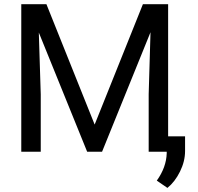

<svg xmlns="http://www.w3.org/2000/svg" viewBox="-20 -731 954 925"><path d="M203.6 -710.9 436 -130.9 668.5 -710.9H790V0H696.3V-276.9L705.1 -575.7L471.7 0H399.9L167 -574.2L176.3 -276.9V0H82.5V-710.9ZM786.6 174.3 735.4 139.2Q781.2 75.2 783.2 7.3V-74.2H871.6V-3.4Q871.6 45.9 847.4 95.2Q823.2 144.5 786.6 174.3Z"/></svg>

Font: APIMedia Roboto
Style: Regular
Weight: 400
Designer: Google
Version: Version 2.137; 2017